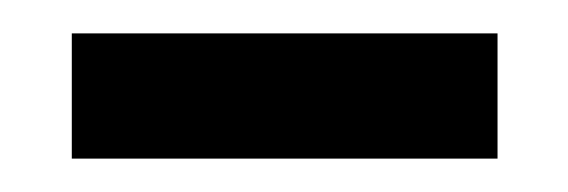

<svg xmlns="http://www.w3.org/2000/svg" viewBox="-20 -681 340 115"><path d="M278 -661V-586H23V-661Z"/></svg>

Font: Mukta
Style: Bold
Weight: 700
Designer: Girish Dalvi and Yashodeep Gholap
Foundry: Ek Type
Version: Version 2.538;PS 1.002;hotconv 16.6.51;makeotf.lib2.5.65220;